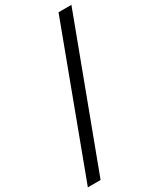

<svg xmlns="http://www.w3.org/2000/svg" viewBox="-313 -814 911 1097"><g transform="rotate(-30 142.0 -265.0)"><path d="M-78 210 277 -740H362L6 210Z"/></g></svg>

Font: Georama ExtraCondensed SemiBold
Style: Italic
Weight: 600
Width: 2
Italic angle: -9°
Designer: Jean-Baptiste Levee
Foundry: Production Type
Version: Version 1.000